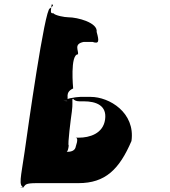

<svg xmlns="http://www.w3.org/2000/svg" viewBox="-20 -826 765 866"><path d="M91 -141C74 -23 62 11 88 20C88 20 49 18 86 18C96 8 91 0 146 0H334C455 0 518 -62 573 -190C591 -318 473 -389 389 -389H342C324 -389 258 -379 284 -370C284 -370 245 -371 282 -371C292 -381 270 -409 310 -427C310 -427 295 -581 332 -581C335 -599 311 -628 358 -637H397C427 -627 428 -639 416 -682C422 -724 329 -748 289 -748C271 -748 229 -756 221 -766C207 -766 208 -769 213 -806C213 -806 231 -806 205 -788C182 -788 105 -241 91 -141ZM304 -322C309 -358 305 -373 307 -378C307 -378 304 -380 310 -380C314 -375 322 -369 338 -369H358C414 -369 463 -350 454 -287C445 -223 384 -205 335 -205H321C330 -205 331 -192 322 -166C319 -145 299 -141 281 -141C287 -146 289 -160 290 -170C284 -170 300 -295 304 -322Z"/></svg>

Font: Hussar Przerywany
Style: Obl
Weight: 400
Foundry: Cannot Into Space Fonts
Version: Version 0.982